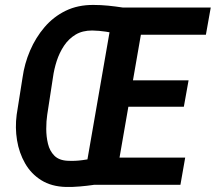

<svg xmlns="http://www.w3.org/2000/svg" viewBox="-20 -741 865 770"><path d="M355 -721.2Q384.3 -721.2 413.6 -718.3Q442.9 -715.3 471.7 -710.9L459 -603Q432.6 -609.9 404.8 -614Q377 -618.2 349.6 -618.7Q310.5 -618.7 283 -602.1Q255.4 -585.4 236.8 -557.6Q218.3 -529.8 207.5 -496.6Q196.8 -463.4 192.4 -430.7L169.4 -280.8Q165.5 -255.4 165.5 -224.1Q165.5 -192.9 172.4 -164.3Q179.2 -135.7 198 -116.7Q216.8 -97.7 252 -96.2Q280.3 -94.7 309.3 -98.6Q338.4 -102.5 366.2 -107.9L355.5 0.5Q328.1 4.4 300.3 6.8Q272.5 9.3 244.6 8.8Q186.5 7.3 145.5 -18.3Q104.5 -43.9 80.6 -85.9Q56.6 -127.9 48.3 -178.5Q40 -229 46.9 -281.2L70.3 -429.2Q78.1 -485.8 100.6 -538.1Q123 -590.3 158.7 -632.1Q194.3 -673.8 243.4 -697.8Q292.5 -721.7 355 -721.2ZM722.7 -108.9 703.6 0H403.3L422.4 -108.9ZM564 -710.9 440.4 0H313L436.5 -710.9ZM736.3 -418.9 717.3 -313H457.5L476.6 -418.9ZM825.2 -710.9 805.7 -601.6H507.8L526.9 -710.9Z"/></svg>

Font: Roboto Condensed SemiBold
Style: Italic
Weight: 600
Italic angle: -12°
Designer: Christian Robertson
Foundry: Google
Version: Version 3.008; 2023